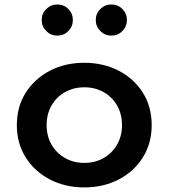

<svg xmlns="http://www.w3.org/2000/svg" viewBox="-20 -802 736 838"><path d="M348 16Q265 16 198.2 -18.5Q131.5 -53 92.5 -114.5Q53.5 -176 53.5 -256Q53.5 -336.5 92.5 -397.8Q131.5 -459 198 -493.5Q264.5 -528 348 -528Q431 -528 497.8 -493.5Q564.5 -459 603.2 -397.8Q642 -336.5 642 -256Q642 -176 603.2 -114.5Q564.5 -53 497.8 -18.5Q431 16 348 16ZM348 -91Q395 -91 432.2 -112.2Q469.5 -133.5 491 -170.8Q512.5 -208 512.5 -256Q512.5 -304.5 491 -341.8Q469.5 -379 432.2 -400Q395 -421 348 -421Q301.5 -421 264 -400Q226.5 -379 205 -341.8Q183.5 -304.5 183.5 -256Q183.5 -208 205 -170.8Q226.5 -133.5 264 -112.2Q301.5 -91 348 -91ZM466 -646.5Q438 -646.5 418 -666.5Q398 -686.5 398 -714.5Q398 -743 418 -762.8Q438 -782.5 466 -782.5Q494.5 -782.5 514.2 -762.8Q534 -743 534 -714.5Q534 -686.5 514.2 -666.5Q494.5 -646.5 466 -646.5ZM230 -646.5Q202 -646.5 182 -666.5Q162 -686.5 162 -714.5Q162 -743 182 -762.8Q202 -782.5 230 -782.5Q258.5 -782.5 278.2 -762.8Q298 -743 298 -714.5Q298 -686.5 278.2 -666.5Q258.5 -646.5 230 -646.5Z"/></svg>

Font: Spartan Thin SemiBold
Style: Regular
Weight: 600
Version: Version 1.004